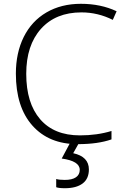

<svg xmlns="http://www.w3.org/2000/svg" viewBox="-20 -744 661 1004"><path d="M405.8 -679.2Q271.5 -679.2 194.3 -593.3Q117.2 -507.3 117.2 -357.9Q117.2 -205.1 189.9 -120.6Q262.7 -36.1 397.9 -36.1Q487.8 -36.1 563 -59.1V-15.1Q492.2 9.8 386.2 9.8Q235.8 9.8 149.4 -87.4Q63 -184.6 63 -358.9Q63 -467.8 104.2 -550.8Q145.5 -633.8 222.9 -679Q300.3 -724.1 402.8 -724.1Q507.3 -724.1 589.8 -685.1L569.8 -640.1Q491.7 -679.2 405.8 -679.2ZM444.8 142.1Q444.8 190.9 411.9 215.6Q378.9 240.2 319.8 240.2Q286.6 240.2 273.9 234.9V191.9Q288.6 196.8 318.8 196.8Q356.9 196.8 377 183.1Q397 169.4 397 144Q397 98.1 302.7 85L348.1 0H395L362.8 57.1Q444.8 75.2 444.8 142.1Z"/></svg>

Font: CAA NEO Sans Light
Style: Regular
Weight: 300
Version: Version 1.10